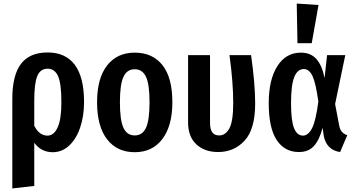

<svg xmlns="http://www.w3.org/2000/svg" viewBox="-20 -838 1991 1076"><path d="M451 -266Q451 -188 429.5 -124Q408 -60 368 -22.5Q328 15 275 15Q211 15 172 -38V204L49 218V-284Q49 -416 97.5 -480Q146 -544 247 -544Q347 -544 399 -475Q451 -406 451 -266ZM324 -265Q324 -371 305 -412Q286 -453 247 -453Q206 -453 189 -412Q172 -371 172 -274V-133Q200 -78 246 -78Q282 -78 303 -124Q324 -170 324 -265Z M946 -265Q946 -133 890 -59Q834 15 735 15Q636 15 580 -57.5Q524 -130 524 -265Q524 -399 580 -471Q636 -543 735 -543Q835 -543 890.5 -473Q946 -403 946 -265ZM652 -265Q652 -164 672 -121.5Q692 -79 735 -79Q778 -79 798 -121.5Q818 -164 818 -265Q818 -366 798 -408Q778 -450 735 -450Q692 -450 672 -407.5Q652 -365 652 -265Z M1410 -258Q1410 -114 1351 -50Q1292 14 1202 14Q1127 14 1080.5 -29Q1034 -72 1034 -152V-529H1157V-151Q1157 -114 1169.5 -96.5Q1182 -79 1208 -79Q1244 -79 1265.5 -118.5Q1287 -158 1287 -262Q1287 -377 1266 -529H1387Q1410 -368 1410 -258Z M1799 -401 1813 -529H1915L1858 -255L1881 -134Q1885 -112 1896 -99.5Q1907 -87 1926 -80L1886 14Q1849 9 1825 -14.5Q1801 -38 1794 -79L1788 -122Q1770 -54 1739.5 -20Q1709 14 1655 14Q1575 14 1530.5 -53.5Q1486 -121 1486 -260Q1486 -391 1534 -467Q1582 -543 1666 -543Q1720 -543 1752 -508.5Q1784 -474 1799 -401ZM1611 -260Q1611 -161 1628 -119.5Q1645 -78 1678 -78Q1707 -78 1728.5 -119Q1750 -160 1764 -269Q1750 -372 1731.5 -411.5Q1713 -451 1683 -451Q1647 -451 1629 -406Q1611 -361 1611 -260ZM1765 -810 1727 -596H1647L1643 -818Z"/></svg>

Font: Fira Sans Compressed Medium
Style: Regular
Weight: 500
Width: 1
Designer: bBox Type GmbH & Carrois Corporate GbR & Edenspiekermann AG
Foundry: bBox Type GmbH & Carrois Corporate GbR & Edenspiekermann AG
Version: Version 4.301